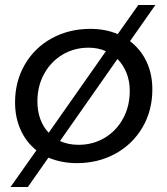

<svg xmlns="http://www.w3.org/2000/svg" viewBox="-20 -647 667 765"><path d="M587 -291Q587 -206 547.5 -139Q508 -72 439.5 -34.5Q371 3 286 3Q225 3 173 -19L91 98H22L125 -48Q84 -81 62 -130Q40 -179 40 -239Q40 -323 79 -390Q118 -457 186.5 -494.5Q255 -532 340 -532Q401 -532 449 -511L531 -627H599L498 -483Q541 -450 564 -401Q587 -352 587 -291ZM174 -118 402 -443Q371 -457 333 -457Q276 -457 229.5 -429.5Q183 -402 156 -353Q129 -304 129 -243Q129 -205 140.5 -173Q152 -141 174 -118ZM497 -285Q497 -324 484 -356.5Q471 -389 448 -412L219 -85Q252 -70 293 -70Q350 -70 396.5 -97.5Q443 -125 470 -174Q497 -223 497 -285Z"/></svg>

Font: TypoPRO Montserrat Alternates
Style: Italic
Weight: 400
Italic angle: -11.3°
Designer: Julieta Ulanovsky
Foundry: Julieta Ulanovsky
Version: Version 6.001